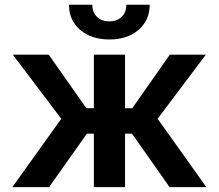

<svg xmlns="http://www.w3.org/2000/svg" viewBox="-20 -771 901 791"><path d="M30.8 0 232.4 -281.7 32.7 -545.9H180.7L335.9 -325.2H366.7V-545.9H495.1V-325.2H524.9L679.7 -545.9H828.1L629.4 -281.7L830.1 0H678.7L523.9 -220.2H495.1V0H366.7V-220.2H337.9L182.1 0ZM430.7 -608.4Q356.4 -608.4 310.3 -647.9Q264.2 -687.5 264.2 -751.5H360.4Q360.4 -720.2 379.4 -701.7Q398.4 -683.1 430.7 -683.1Q462.4 -683.1 481.4 -701.7Q500.5 -720.2 500.5 -751.5H596.7Q596.7 -687.5 550.8 -647.9Q504.9 -608.4 430.7 -608.4Z"/></svg>

Font: Inter Semi Bold
Style: Regular
Weight: 600
Designer: Rasmus Andersson
Foundry: rsms
Version: Version 4.000;git-e0f93cc